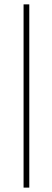

<svg xmlns="http://www.w3.org/2000/svg" viewBox="-20 -731 238 883"><path d="M114.7 131.8H88.4V-710.9H114.7Z"/></svg>

Font: TypoPRO Roboto
Style: Regular
Weight: 250
Designer: Google
Version: Version 2.136; 2016